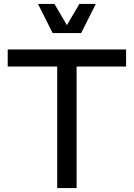

<svg xmlns="http://www.w3.org/2000/svg" viewBox="-20 -950 675 970"><path d="M269 0H367V-614H617V-700H19V-614H269ZM246 -783H390L464 -930H381L318 -823L255 -930H172Z"/></svg>

Font: Uncut Sans Medium
Style: Regular
Weight: 500
Designer: Kasper Nordkvist
Foundry: UNCUT.wtf
Version: Version 1.304;Glyphs 3.2 (3246)